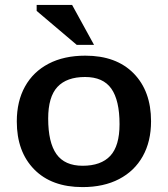

<svg xmlns="http://www.w3.org/2000/svg" viewBox="-20 -752 684 783"><path d="M316.5 11Q190.5 11 119.5 -61.2Q48.5 -133.5 48.5 -256.5Q48.5 -339 82 -399.2Q115.5 -459.5 178.2 -492.2Q241 -525 328 -525Q454 -525 525 -452.8Q596 -380.5 596 -257.5Q596 -175 562.2 -114.8Q528.5 -54.5 465.8 -21.8Q403 11 316.5 11ZM317 -76Q392 -76 429.8 -116.5Q467.5 -157 467.5 -245.5Q467.5 -343 434 -390.5Q400.5 -438 327 -438Q252 -438 214.2 -397.5Q176.5 -357 176.5 -268.5Q176.5 -171 210.2 -123.5Q244 -76 317 -76ZM363.5 -569H293L129.5 -707.5V-732H274Z"/></svg>

Font: Newsreader 6pt Medium
Style: Regular
Weight: 500
Designer: Hugues Gentile
Foundry: Production Type
Version: Version 1.003; ttfautohint (v1.8.3)